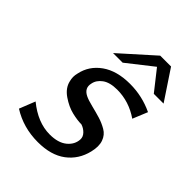

<svg xmlns="http://www.w3.org/2000/svg" viewBox="-198 -777 889 889"><g transform="rotate(45 246.5 -333.0)"><path d="M162 -529 325 -675H396L493 -529H429L351 -628L225 -529ZM36 -39 67 -117Q143 -55 221 -55Q276 -55 306 -79.5Q336 -104 338 -139Q339 -157 325 -171.5Q311 -186 292 -192Q265 -192 229.5 -200.5Q194 -209 157.5 -234Q121 -259 113 -295Q106 -320 113 -346Q126 -408 179.5 -446Q233 -484 319 -484Q399 -484 470 -450L440 -377Q373 -423 296 -423Q248 -423 222 -404Q196 -385 191 -358Q182 -321 219 -303Q235 -295 267.5 -287Q300 -279 326.5 -271Q353 -263 378 -248.5Q403 -234 413 -205.5Q423 -177 413 -136Q397 -69 345 -30Q293 9 207 9Q112 9 36 -39Z"/></g></svg>

Font: Coval
Style: Book Italic
Weight: 350
Foundry: Context Ltd
Version: Version 001.000